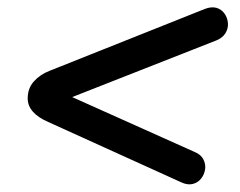

<svg xmlns="http://www.w3.org/2000/svg" viewBox="-20 -541 640 513"><path d="M464 -54 109 -215Q54 -239 54 -278Q54 -305 70.5 -323.5Q87 -342 113 -352L527 -517Q545 -524 558.5 -520Q572 -516 580 -504.5Q588 -493 589 -479Q590 -465 582.5 -452.5Q575 -440 558 -433L95 -251L105 -312L500 -135Q517 -128 523.5 -115Q530 -102 528 -88.5Q526 -75 517.5 -64Q509 -53 495 -49.5Q481 -46 464 -54Z"/></svg>

Font: Nunito ExtraLight
Style: Italic
Weight: 200
Italic angle: -9°
Designer: Vernon Adams
Foundry: Vernon Adams
Version: Version 3.602